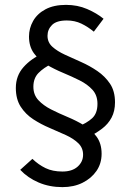

<svg xmlns="http://www.w3.org/2000/svg" viewBox="-20 -704 537 788"><path d="M236 64Q183 64 138.5 45Q94 26 63 -7L113 -52Q138 -28 167 -14Q196 0 236 0Q276 0 298.5 -20Q321 -40 321 -69Q321 -97 301.5 -116Q282 -135 250.5 -149.5Q219 -164 183.5 -179Q148 -194 116.5 -214.5Q85 -235 65 -266Q45 -297 45 -343Q45 -393 76.5 -428.5Q108 -464 155 -484L194 -443Q159 -426 138 -404.5Q117 -383 117 -348Q117 -315 137.5 -293Q158 -271 189.5 -255Q221 -239 257 -224Q293 -209 324.5 -190Q356 -171 376.5 -143Q397 -115 397 -73Q397 -33 376 -2.5Q355 28 319 46Q283 64 236 64ZM342 -141 297 -183Q337 -199 358.5 -219Q380 -239 380 -278Q380 -313 359.5 -335.5Q339 -358 307 -374Q275 -390 239 -405Q203 -420 171.5 -438.5Q140 -457 119.5 -485Q99 -513 99 -554Q99 -588 116 -618Q133 -648 167 -666Q201 -684 251 -684Q298 -684 337.5 -667Q377 -650 405 -627L365 -574Q341 -594 314 -607Q287 -620 254 -620Q212 -620 193.5 -601.5Q175 -583 175 -557Q175 -530 195 -512Q215 -494 246.5 -479.5Q278 -465 313 -449.5Q348 -434 379.5 -412.5Q411 -391 431.5 -360.5Q452 -330 452 -284Q452 -248 438 -221.5Q424 -195 399 -176Q374 -157 342 -141Z"/></svg>

Font: Source Sans 3
Style: Regular
Weight: 400
Designer: Paul D. Hunt
Foundry: Adobe
Version: Version 3.046;hotconv 1.0.118;makeotfexe 2.5.65603